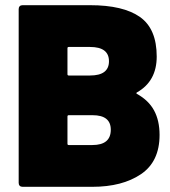

<svg xmlns="http://www.w3.org/2000/svg" viewBox="-20 -720 656 740"><path d="M508 -358Q553 -333 574 -294Q595 -255 595 -200Q595 -97 523 -48.5Q451 0 336 0H67Q60 0 56 -4Q52 -8 52 -15V-685Q52 -692 56 -696Q60 -700 67 -700H327Q455 -700 519.5 -654.5Q584 -609 584 -502Q584 -407 508 -364Q503 -361 508 -358ZM240 -534V-434Q240 -429 245 -429H327Q400 -429 400 -484Q400 -539 327 -539H245Q240 -539 240 -534ZM407 -220Q407 -276 337 -276H245Q240 -276 240 -271V-166Q240 -161 245 -161H336Q407 -161 407 -220Z"/></svg>

Font: Barlow Black
Style: Regular
Weight: 900
Designer: Jeremy Tribby
Foundry: Tribby Type
Version: Version 1.422